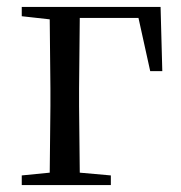

<svg xmlns="http://www.w3.org/2000/svg" viewBox="-20 -536 525 556"><path d="M43 -489 124 -480 126 -280V-229L124 -36L43 -28V0H301V-28L211 -36L209 -229V-280L211 -484H381L415 -330H450L445 -516H43Z"/></svg>

Font: Source Han Serif CN
Style: Regular
Weight: 400
Designer: Ryoko NISHIZUKA 西塚涼子 (kana & ideographs); Frank Grießhammer (Latin, Greek & Cyrillic); Wenlong ZHANG 张文龙 (bopomofo); San
Foundry: Adobe
Version: Version 2.003;hotconv 1.1.1;makeotfexe 2.6.0